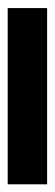

<svg xmlns="http://www.w3.org/2000/svg" viewBox="154 -194 140 487"><g transform="rotate(-90 223.5 50.0)"><path d="M0 100V0H447V100Z"/></g></svg>

Font: Radio Canada Big Medium
Style: Regular
Weight: 500
Designer: Étienne Aubert Bonn
Foundry: Coppers and Brasses
Version: Version 1.001